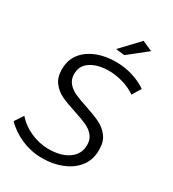

<svg xmlns="http://www.w3.org/2000/svg" viewBox="-213 -1015 1029 1140"><g transform="rotate(30 301.5 -445.5)"><path d="M564 -645 528 -585Q488 -613 438.5 -627Q389 -641 343 -641Q270 -641 223.5 -612.5Q177 -584 173 -536L172 -522Q172 -484 193.5 -459.5Q215 -435 246 -421Q277 -407 332 -389Q395 -368 433.5 -349.5Q472 -331 499 -296.5Q526 -262 526 -207Q526 -191 525 -182Q520 -125 484 -82.5Q448 -40 388.5 -16.5Q329 7 255 7Q182 7 114.5 -22Q47 -51 1 -99L40 -158Q81 -111 141 -85Q201 -59 262 -59Q348 -59 399 -95.5Q450 -132 450 -194Q450 -233 428.5 -258Q407 -283 374.5 -297.5Q342 -312 287 -330Q224 -350 186 -368Q148 -386 121.5 -420Q95 -454 95 -508Q95 -523 96 -531Q101 -584 134.5 -624Q168 -664 225 -686Q282 -708 353 -708Q411 -708 467 -691Q523 -674 564 -645ZM431 -898 500 -867 374 -767 314 -774Z"/></g></svg>

Font: Gontserrat Light
Style: Italic
Weight: 300
Italic angle: -11.3°
Designer: Julieta Ulanovsky
Foundry: Julieta Ulanovsky
Version: Version 6.001